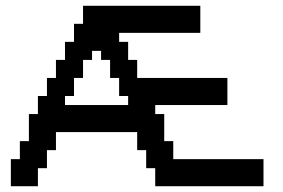

<svg xmlns="http://www.w3.org/2000/svg" viewBox="-20 -645 979 665"><path d="M423.8 -281.2V-312.5H392.6V-375H361.3V-437.5H330.1V-468.8H298.8V-437.5H267.6V-375H236.3V-312.5H205.1V-281.2ZM17.6 0V-93.8H48.8V-156.2H80.1V-250H111.3V-312.5H142.6V-375H173.8V-437.5H205.1V-500H236.3V-562.5H267.6V-625H673.8V-531.2H392.6V-500H423.8V-437.5H455.1V-375H767.6V-281.2H517.6V-250H548.8V-156.2H580.1V-93.8H892.6V0H517.6V-62.5H486.3V-125H455.1V-187.5H173.8V-125H142.6V-62.5H111.3V0Z"/></svg>

Font: Terminal Grotesque
Style: Regular
Weight: 400
Designer: Raphaël Bastide
Foundry: http://raphaelbastide.com
Version: Version 1.0